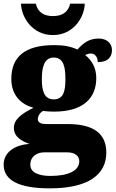

<svg xmlns="http://www.w3.org/2000/svg" viewBox="-34 -798 633 1051"><path d="M256 -606C368 -606 428 -703 430 -778H350C339 -730 305 -710 256 -710C207 -710 173 -730 162 -778H81C83 -703 143 -606 256 -606ZM239 233C448 233 548 159 548 37C548 -66 479 -119 336 -119H216C193 -119 173 -126 173 -146C173 -166 190 -187 204 -191C215 -188 248 -187 262 -187C422 -187 493 -261 493 -371C493 -430 466 -470 432 -497C440 -500 450 -505 465 -505C478 -505 501 -494 501 -458C560 -458 579 -489 579 -524C579 -558 553 -587 507 -587C453 -587 423 -563 390 -527C352 -544 315 -551 262 -551C100 -551 28 -485 28 -366C28 -275 82 -227 149 -208C85 -176 42 -145 42 -98C42 -48 86 -25 128 -10C41 -5 -14 40 -14 103C-14 189 69 233 239 233ZM260 -254C206 -254 195 -305 195 -364C195 -425 206 -483 260 -483C316 -483 324 -427 324 -365C324 -304 316 -254 260 -254ZM242 165C183 165 132 149 132 104C132 52 177 36 206 36H335C380 36 400 59 400 84C400 137 340 165 242 165Z"/></svg>

Font: Noto Serif Georgian Black
Style: Regular
Weight: 900
Designer: Monotype Design Team, Akaki Razmadze
Foundry: Google LLC
Version: Version 2.003